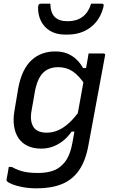

<svg xmlns="http://www.w3.org/2000/svg" viewBox="-20 -824 640 1049"><path d="M282 -543Q319 -543 347.5 -531.5Q376 -520 397.5 -499.5Q419 -479 434 -452H464L446 -359Q411 -412 376.5 -434.5Q342 -457 298 -457Q265 -457 239.5 -444Q214 -431 197.5 -403Q181 -375 172 -331L153 -223Q146 -186 151 -161Q156 -136 170 -121Q181 -110 197.5 -104.5Q214 -99 234 -99Q266 -99 296 -111.5Q326 -124 356 -151Q386 -178 418 -223L398 -105H371Q352 -77 327 -56.5Q302 -36 271.5 -24Q241 -12 204 -12Q163 -12 132 -26.5Q101 -41 82 -68Q63 -95 57 -133.5Q51 -172 59 -219L80 -344Q90 -396 108 -433.5Q126 -471 152 -495Q178 -519 210.5 -531Q243 -543 282 -543ZM464 -532Q485 -532 505 -532Q525 -532 545 -532Q549 -532 551 -530.5Q553 -529 554 -527Q555 -525 554 -521Q542 -454 530.5 -394Q519 -334 508.5 -275.5Q498 -217 486.5 -156.5Q475 -96 463 -30Q448 54 412 106Q376 158 318.5 181.5Q261 205 181 205Q139 205 104.5 198.5Q70 192 47.5 183Q25 174 18 166Q17 164 16 162Q15 160 16 156Q19 139 22 123Q25 107 28 88H44Q66 100 87.5 107.5Q109 115 133.5 118Q158 121 188 121Q231 121 264.5 110.5Q298 100 321 76Q335 63 345 46Q355 29 362.5 7.5Q370 -14 375 -41Q388 -111 398.5 -170Q409 -229 420 -287.5Q431 -346 443 -416Q447 -435 450.5 -454.5Q454 -474 457.5 -493Q461 -512 464 -532ZM350 -708Q397 -708 429.5 -731Q462 -754 478 -804Q491 -804 506 -804Q521 -804 534 -804Q543 -804 545.5 -800Q548 -796 544 -782Q532 -736 504.5 -703Q477 -670 437.5 -652.5Q398 -635 349 -635H337Q287 -635 253.5 -655.5Q220 -676 203.5 -710Q187 -744 188 -784Q189 -796 192.5 -800Q196 -804 206 -804Q219 -804 230.5 -804Q242 -804 255 -804Q256 -754 279.5 -731Q303 -708 350 -708Z"/></svg>

Font: RecMonoLinear Nerd Font Mono
Style: Italic
Weight: 400
Italic angle: -10°
Monospace: yes
Version: Version 1.085; ttfautohint (v1.8.4.7-5d5b);Nerd Fonts 3.2.1